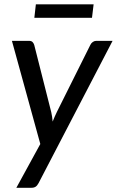

<svg xmlns="http://www.w3.org/2000/svg" viewBox="-20 -696 540 886"><path d="M35 0ZM158 149Q152 160.5 144.5 165.5Q137 170.5 125.5 170.5H55.5L166 -31.5L35 -507.5H113.5Q125 -507.5 130.2 -502Q135.5 -496.5 138 -488.5L216.5 -178.5Q219 -167.5 220.5 -157Q222 -146.5 223 -135Q227.5 -146.5 232.2 -157.2Q237 -168 242.5 -179.5L397 -489Q401 -497.5 408.5 -502.5Q416 -507.5 424 -507.5H499.5ZM145.5 -676H412L404.5 -614H138.5Z"/></svg>

Font: Lato Medium
Style: Italic
Weight: 500
Italic angle: -7°
Designer: Lukasz Dziedzic
Foundry: tyPoland Lukasz Dziedzic
Version: Version 2.006; 2014-01-15